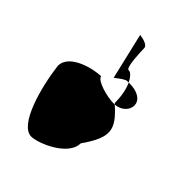

<svg xmlns="http://www.w3.org/2000/svg" viewBox="-197 -760 865 865"><g transform="rotate(45 235.5 -328.0)"><path d="M18 -302C33 -181 83 8 159 8C204 8 338 -49 338 -128C416 -240 410 -283 323 -360H316C273 -360 193 -382 189 -407C148 -407 18 -380 18 -302ZM182 -663C182 -663 182 -664 182 -664C173 -664 175 -663 182 -663ZM182 -663 234 -442C244 -448 260 -464 282 -474C287 -474 292 -475 297 -475C285 -499 270 -514 259 -514H257C240 -514 237 -618 237 -633C237 -654 197 -661 182 -663ZM297 -475C311 -446 318 -405 318 -365L323 -360C404 -366 426 -476 297 -475Z"/></g></svg>

Font: Ampere
Style: UltCnd
Weight: 400
Version: Version 1